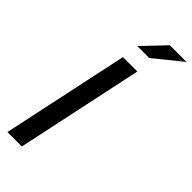

<svg xmlns="http://www.w3.org/2000/svg" viewBox="-291 -957 998 998"><g transform="rotate(45 208.0 -458.0)"><path d="M15 0 164 -700H270L121 0ZM176 -793.3 293 -916H415.7L264 -793.3Z"/></g></svg>

Font: Red Hat Display VF
Style: Italic
Weight: 300
Italic angle: -12°
Designer: Pentagram, MCKL
Foundry: Pentagram, MCKL
Version: Version 1.010